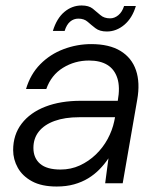

<svg xmlns="http://www.w3.org/2000/svg" viewBox="-20 -669 582 701"><path d="M187 12Q132 12 97 -7Q62 -26 45 -56.5Q28 -87 28 -121Q28 -177 59 -217.5Q90 -258 145.5 -279.5Q201 -301 275 -301H410Q419 -351 408.5 -383.5Q398 -416 372 -432Q346 -448 305 -448Q253 -448 210 -421.5Q167 -395 149 -344H75Q91 -398 127 -434.5Q163 -471 212 -489.5Q261 -508 313 -508Q379 -508 420 -483Q461 -458 476.5 -412.5Q492 -367 481 -305L428 0H364L376 -91Q362 -70 343.5 -51Q325 -32 302 -18Q279 -4 250.5 4Q222 12 187 12ZM201 -50Q239 -50 271.5 -65Q304 -80 330 -105Q356 -130 373 -161.5Q390 -193 397 -226L400 -241H269Q217 -241 179.5 -227.5Q142 -214 122 -189Q102 -164 102 -129Q102 -92 126.5 -71Q151 -50 201 -50ZM173 -556Q187 -602 215 -625.5Q243 -649 278 -649Q304 -649 318.5 -637.5Q333 -626 346.5 -614Q360 -602 382 -602Q398 -602 412 -613.5Q426 -625 433 -647H476Q463 -603 434 -578.5Q405 -554 370 -554Q344 -554 328.5 -566Q313 -578 300 -589.5Q287 -601 266 -601Q249 -601 236 -590Q223 -579 216 -556Z"/></svg>

Font: DM Sans 24pt Light
Style: Italic
Weight: 300
Italic angle: -10°
Designer: Colophon Foundry, Jonny Pinhorn
Foundry: Colophon Foundry
Version: Version 4.004;gftools[0.9.30]